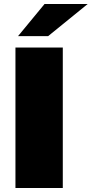

<svg xmlns="http://www.w3.org/2000/svg" viewBox="-20 -937 457 957"><path d="M57 -700H293V0H57ZM202 -917H417L220 -757H70Z"/></svg>

Font: AtCorfu Sans
Style: AtCorfu Sans Black
Weight: 900
Designer: Kostas Teopoulos
Foundry: Kostas Teopoulos
Version: Version 1.00 July 8, 2025, initial release